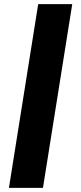

<svg xmlns="http://www.w3.org/2000/svg" viewBox="-20 -725 390 925"><path d="M23 180 164 -705H328L187 180Z"/></svg>

Font: Nunito Sans 6pt Black
Style: Italic
Weight: 900
Italic angle: -9°
Version: Version 3.101;gftools[0.9.27]